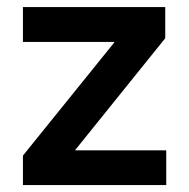

<svg xmlns="http://www.w3.org/2000/svg" viewBox="-20 -536 548 556"><path d="M46.4 0V-85.4L311 -413.1V-414.6H46.4V-515.6H458.5V-425.3L198.2 -102.1V-100.6H461.4V0Z"/></svg>

Font: Inter Display SemiBold
Style: Regular
Weight: 600
Designer: Rasmus Andersson
Foundry: rsms
Version: Version 4.001;git-9221beed3